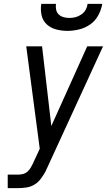

<svg xmlns="http://www.w3.org/2000/svg" viewBox="-20 -975 554 995"><path d="M20 0V-70H73Q85 -70 98 -73Q111 -76 121.5 -85Q132 -94 139 -106Q146 -118 152 -130V-131L186 -204L116 -735H198L246 -322L432 -735H514L223 -102Q221 -99 220 -96Q219 -93 218 -91V-90Q207 -70 193 -50.5Q179 -31 159.5 -19Q140 -7 117.5 -3.5Q95 0 73 0ZM329 -815Q299 -815 271 -822.5Q243 -830 222.5 -848.5Q202 -867 195.5 -896Q189 -925 194 -955H270Q268 -939 271 -924.5Q274 -910 284.5 -900Q295 -890 309.5 -886Q324 -882 340 -882Q356 -882 371.5 -886Q387 -890 401.5 -900Q416 -910 424 -924.5Q432 -939 434 -955H510Q505 -925 489.5 -896Q474 -867 447.5 -848.5Q421 -830 390 -822.5Q359 -815 329 -815Z"/></svg>

Font: Iosevka Algr
Style: Italic
Weight: 400
Italic angle: -9°
Monospace: yes
Designer: Belleve Invis
Foundry: Belleve Invis
Version: Version 26.0.2; ttfautohint (v1.8.3)